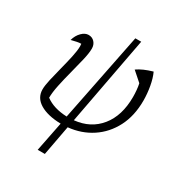

<svg xmlns="http://www.w3.org/2000/svg" viewBox="-184 -724 980 1046"><g transform="rotate(30 305.5 -201.0)"><path d="M206 195 243 9Q160 7 112 -22Q64 -51 64 -104Q64 -127 73 -167Q82 -207 94 -253Q106 -299 115 -340.5Q124 -382 124 -409Q124 -416 123 -424Q111 -424 96.5 -421Q82 -418 62 -413Q71 -445 91.5 -465.5Q112 -486 134 -486Q157 -486 171.5 -470Q186 -454 186 -430Q186 -402 175.5 -357Q165 -312 151.5 -261Q138 -210 128 -162.5Q118 -115 118 -82Q169 -44 252 -41L363 -597H400L296 -43Q396 -53 454 -124.5Q512 -196 512 -314Q512 -334 510 -356.5Q508 -379 504 -396L445 -448Q464 -461 486.5 -471Q509 -481 540 -490Q555 -458 563 -413Q571 -368 571 -325Q571 -229 534 -157.5Q497 -86 432.5 -43.5Q368 -1 286 7L251 195Z"/></g></svg>

Font: Piazzolla Light
Style: Italic
Weight: 300
Italic angle: -11.3°
Designer: Juan Pablo del Peral
Foundry: Huerta Tipografica
Version: Version 1.330